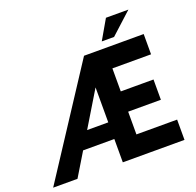

<svg xmlns="http://www.w3.org/2000/svg" viewBox="-154 -1082 1274 1246"><g transform="rotate(-20 483.5 -459.5)"><path d="M486 -736H898V-596H631V-437H857V-297H631V-140H912V0H486ZM501 -565Q499 -554 494.5 -539Q490 -524 490 -524L173 0H5L486 -736ZM272 -276H503V-161H227ZM859 -919 711 -784H626L704 -919Z"/></g></svg>

Font: Reem Kufi Fun
Style: Regular
Weight: 400
Designer: Khaled Hosny
Version: Version 1.005